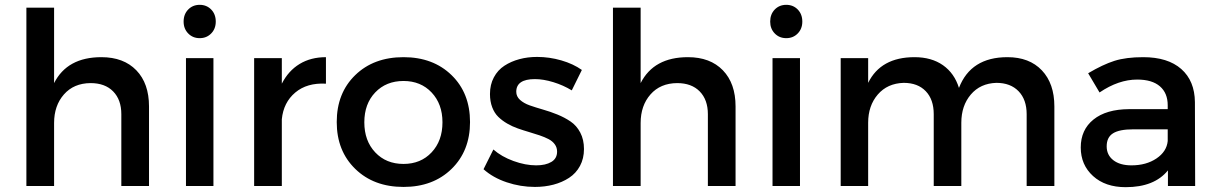

<svg xmlns="http://www.w3.org/2000/svg" viewBox="-20 -774 5062 799"><path d="M89.8 0V-742.2H205.1V-428.2Q259.8 -536.1 401.9 -536.1Q494.6 -536.1 547.4 -481.4Q600.1 -426.8 600.1 -331.1V0H484.9V-298.8Q484.9 -358.9 450.9 -393.6Q417 -428.2 356.9 -428.2Q287.1 -427.7 246.1 -381.1Q205.1 -334.5 205.1 -262.2V0Z M744.1 -684.1Q744.1 -714.8 763.2 -734.4Q782.2 -753.9 811 -753.9Q839.8 -753.9 858.9 -734.4Q877.9 -714.8 877.9 -684.1Q877.9 -654.3 858.9 -634.8Q839.8 -615.2 811 -615.2Q782.2 -615.2 763.2 -634.8Q744.1 -654.3 744.1 -684.1ZM753.9 0V-532.2H868.2V0Z M1037.6 0V-532.2H1152.8V-425.8Q1180.2 -479.5 1226.8 -507.8Q1273.4 -536.1 1336.4 -536.1V-425.8Q1257.8 -430.2 1208.7 -388.9Q1159.7 -347.7 1152.8 -277.8V0Z M1381.3 -266.1Q1381.3 -386.7 1458.3 -461.4Q1535.2 -536.1 1659.2 -536.1Q1782.2 -536.1 1859.1 -461.4Q1936 -386.7 1936 -266.1Q1936 -146 1859.1 -71Q1782.2 3.9 1659.2 3.9Q1535.6 3.9 1458.5 -71Q1381.3 -146 1381.3 -266.1ZM1496.1 -265.1Q1496.1 -188 1541.5 -139.9Q1586.9 -91.8 1659.2 -91.8Q1731 -91.8 1776.1 -139.9Q1821.3 -188 1821.3 -265.1Q1821.3 -341.3 1776.1 -389.2Q1731 -437 1659.2 -437Q1586.9 -437 1541.5 -389.4Q1496.1 -341.8 1496.1 -265.1Z M1992.2 -69.8 2033.2 -151.9Q2066.9 -122.1 2116.7 -104Q2166.5 -85.9 2211.4 -85.9Q2250.5 -85.9 2274.4 -100.1Q2298.3 -114.3 2298.3 -143.1Q2298.3 -160.2 2288.8 -173.3Q2279.3 -186.5 2262.9 -195.1Q2246.6 -203.6 2225.6 -210.7Q2204.6 -217.8 2181.4 -224.6Q2158.2 -231.4 2135 -239.5Q2111.8 -247.6 2090.8 -259.8Q2069.8 -272 2053.7 -287.6Q2037.6 -303.2 2028.3 -327.6Q2019 -352.1 2019 -382.8Q2019 -421.9 2035.2 -452.1Q2051.3 -482.4 2079.1 -500.5Q2106.9 -518.6 2141.4 -527.8Q2175.8 -537.1 2215.3 -537.1Q2266.1 -537.1 2315.9 -522.7Q2365.7 -508.3 2401.4 -482.9L2359.4 -397.9Q2324.2 -419.4 2282.7 -432.1Q2241.2 -444.8 2206.1 -444.8Q2128.4 -444.8 2128.4 -392.1Q2128.4 -372.6 2144 -358.4Q2159.7 -344.2 2184.6 -335.4Q2209.5 -326.7 2239.5 -318.1Q2269.5 -309.6 2299.6 -297.4Q2329.6 -285.2 2354.5 -268.3Q2379.4 -251.5 2394.8 -222.2Q2410.2 -192.9 2410.2 -153.8Q2410.2 -114.3 2393.6 -83.5Q2377 -52.7 2348.1 -33.9Q2319.3 -15.1 2283.2 -5.6Q2247.1 3.9 2206.1 3.9Q2146 3.9 2088.6 -15.4Q2031.2 -34.7 1992.2 -69.8Z M2530.8 0V-742.2H2646V-428.2Q2700.7 -536.1 2842.8 -536.1Q2935.5 -536.1 2988.3 -481.4Q3041 -426.8 3041 -331.1V0H2925.8V-298.8Q2925.8 -358.9 2891.8 -393.6Q2857.9 -428.2 2797.9 -428.2Q2728 -427.7 2687 -381.1Q2646 -334.5 2646 -262.2V0Z M3185.1 -684.1Q3185.1 -714.8 3204.1 -734.4Q3223.1 -753.9 3252 -753.9Q3280.8 -753.9 3299.8 -734.4Q3318.8 -714.8 3318.8 -684.1Q3318.8 -654.3 3299.8 -634.8Q3280.8 -615.2 3252 -615.2Q3223.1 -615.2 3204.1 -634.8Q3185.1 -654.3 3185.1 -684.1ZM3194.8 0V-532.2H3309.1V0Z M3478.5 0V-532.2H3592.8V-429.2Q3645.5 -536.1 3785.6 -536.1Q3856.4 -536.1 3904.1 -502.7Q3951.7 -469.2 3970.7 -408.2Q4020 -536.1 4172.4 -536.1Q4263.7 -536.1 4315.7 -481.2Q4367.7 -426.3 4367.7 -331.1V0H4252.4V-298.8Q4252.4 -359.4 4218.8 -394.3Q4185.1 -429.2 4126.5 -429.2Q4059.6 -427.2 4020 -380.6Q3980.5 -334 3980.5 -263.2V0H3865.7V-298.8Q3865.7 -359.9 3832.5 -394.5Q3799.3 -429.2 3740.7 -429.2Q3672.9 -427.2 3632.8 -380.6Q3592.8 -334 3592.8 -263.2V0Z M4477.5 -160.2Q4477.5 -233.9 4530.5 -276.6Q4583.5 -319.3 4678.7 -319.8H4839.4V-335.9Q4839.4 -386.7 4806.9 -414.8Q4774.4 -442.9 4712.4 -442.9Q4634.8 -442.9 4555.7 -389.2L4508.3 -469.2Q4569.3 -505.4 4617.7 -520.8Q4666 -536.1 4737.3 -536.1Q4839.8 -536.1 4895.8 -486.8Q4951.7 -437.5 4952.6 -349.1L4953.6 0H4840.3V-64.9Q4783.7 4.9 4664.6 4.9Q4579.6 4.9 4528.6 -41.5Q4477.5 -87.9 4477.5 -160.2ZM4585.4 -165Q4585.4 -128.9 4613 -107.4Q4640.6 -85.9 4688.5 -85.9Q4750 -85.9 4792.5 -114.5Q4835 -143.1 4839.4 -187V-235.8H4695.3Q4638.2 -235.8 4611.8 -219.2Q4585.4 -202.6 4585.4 -165Z"/></svg>

Font: Trueno
Style: Regular
Weight: 400
Designer: Julieta Ulanovsky
Foundry: Julieta Ulanovsky
Version: Version 3.001b | FøM Fix